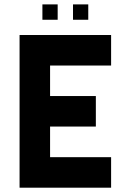

<svg xmlns="http://www.w3.org/2000/svg" viewBox="-20 -871 606 891"><path d="M495.6 -566.9H212.4V-425.3H424.8V-283.7H212.4V-141.6H495.6V0H70.8V-708.5H495.6ZM247.6 -779.3H176.8V-850.6H247.6ZM389.6 -779.3H318.8V-850.6H389.6Z"/></svg>

Font: Blazma
Style: Regular
Weight: 400
Designer: GGBotNet
Version: 1.00